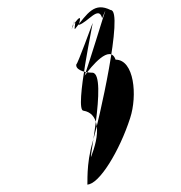

<svg xmlns="http://www.w3.org/2000/svg" viewBox="-20 -507 486 515"><path d="M172 -428C190 -472 177 -429 181 -429C215 -472 233 -502 277 -480C313 -480 244 -177 229 -128C210 -65 216 -12 214 -12C246 -12 301 -103 329 -190C349 -251 340 -347 290 -347C275 -390 225 -329 207 -304C222 -348 256 -458 256 -458C271 -501 254 -458 254 -458C245 -494 216 -447 191 -440C205 -484 174 -436 174 -436C188 -480 172 -428 172 -428ZM185 -335C187 -332 228 -444 228 -444C234 -464 178 -210 204 -210C242 -204 251 -158 227 -94C210 -38 271 -310 228 -312C202 -312 181 -322 185 -335Z"/></svg>

Font: Zinc
Style: Obl
Weight: 400
Version: Version 1